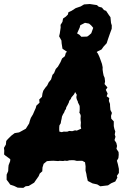

<svg xmlns="http://www.w3.org/2000/svg" viewBox="-49 -908 663 947"><path d="M66 18.6 38.4 17.6 20.4 9 1.6 2.8 -7.6 -10.2 -16.4 -21.6 -16.2 -46.6 -8.6 -64.2 -7.8 -81.6 -6.6 -93.2 1.2 -113.6 1.6 -123 -9.2 -131 -21 -139.4 -28.8 -146.2 -28 -165 -29.4 -178.8 -20 -194.8 -18.2 -212.8 -10 -222.4 7.4 -239.4 23.4 -251.4 45 -255 54.6 -260 78.4 -273.2 94.8 -299.4 97.8 -311.2 103 -326.4 113.6 -344 120.8 -360.8 127.4 -375.4 130.2 -386.6 146 -401.6 144.4 -417.2 158 -430.4 160.6 -447.8 164.6 -460.8 174.4 -475.2 184 -486.6 191 -501.4 203 -516.2 209.8 -538.8 217.6 -547.2 226 -567.8 236.6 -579.2 249.6 -601.8 257 -619.4 271.2 -631 275.8 -648 296.6 -662.6 300.4 -669.2 320.4 -677.2 334 -682.4 347.6 -682 370.8 -686.6 385 -681 397.4 -679.6 409.6 -671 419.6 -662.4 433.8 -643.8 441.4 -627.4 446.6 -613.4 454 -592.6 457.4 -576 457 -565.2 459.2 -549.6 462 -535.8 467.2 -523.8 469.2 -506 466.8 -493.4 481 -476.6 472.8 -465 481.8 -446.8 477.2 -433 489.8 -424.4 488 -410.2 493.6 -395.2 493.8 -385.6 495.6 -365.6 503 -351 498.6 -336.2 499.8 -322.6 512.2 -309.4V-286L515.4 -271L519.6 -259.8L517 -244.6L520.6 -233.4L515.8 -217L524.8 -203L528.2 -188L525.4 -174L535.8 -158.2L536.6 -144.8L535 -128.2L527.6 -115.4L532.4 -98.4L537.4 -74.8V-55L527.4 -40.4L530 -32.2L519.6 -12.8L499.2 -4L483.8 6.2L457.4 9.4L445.8 10.8L430.6 1.6L407.6 -3.4L384 -15.6L378.8 -38.2L377 -50.4L372.8 -67L373.2 -87.6L370.4 -107.6L356.6 -115L344 -114.8L329.2 -114.6L318 -117.4L310 -118L293.4 -117.4L281.8 -114.4L270.8 -115.6L262.4 -113.8L246 -114.8L237.4 -113.6L223 -114.6L214.2 -115.2L199.2 -114.6L182.4 -113.2L166.2 -100L160.6 -82L159.6 -63.2L147 -52L141.8 -39.2L128 -19.6L119.4 -7L92.6 9.2L77.8 10.6ZM255.6 -256.2 265.6 -259 274.8 -258.4 284.4 -259 292 -262.2 307.2 -261 321.2 -265.2 329.6 -263.8 339.8 -268.2 351.4 -273.2 348.8 -286.4 349.4 -295.6 350 -303.8 348.6 -315.2 348.2 -323.6 349.4 -336.6 347.2 -344.2 342.2 -353 343.6 -358.6 344.2 -368.6V-376.4L343.8 -385.6L340.8 -392L335.6 -402.4L334.8 -407.4L330.6 -415.8L327.8 -425.2L328 -433L329.8 -440.2L321.6 -454L316.6 -443.4L310.2 -435.6L303.4 -428L300 -419.6L292.4 -410.4L290.8 -403.2L284.8 -390.8L278 -379.2L276.2 -370.4L270.8 -362.8L267.6 -353.6L261.8 -344.4L256.6 -333L254.8 -321.6L252.2 -311L250.6 -300.2L244 -289.2L243.2 -280L243 -269L244 -258.8ZM351.6 -623.8 334 -626 299.8 -638.4 277.8 -655.2 259.2 -667.6 255 -694.2 254 -708.2 242.6 -729 246 -743.4 250.2 -772.4 249.6 -785.2 259 -800.2 262 -816.6 275.4 -825.8 285.6 -835.8 288.8 -848 303.8 -854.6 324.2 -867.8 349.2 -876.4 365.6 -886.2 394.2 -888.2 429.2 -882.8 437.8 -875 453.6 -870.8 464 -858.4 474.4 -854.4 488.2 -833.6 495.8 -823.2 498.6 -794.8 502.4 -782.6 502 -766.2 491.8 -738.4 483 -713 477.2 -694.8 461.2 -677.4 452 -664.2 433 -654.8 415.4 -642.8 392 -630.4 380.4 -630.6ZM352.2 -726.6 380.8 -727.6 389.4 -733.4 401.2 -744 410.8 -770.6 400.4 -783 390.2 -791.6 370.2 -795.4 347 -783.6 344.2 -772.4 331.2 -743.2 343 -736.4Z"/></svg>

Font: Winky Rough
Style: Italic
Weight: 400
Italic angle: -8.97852°
Designer: Simon Atzbach
Foundry: typofactur
Version: Version 1.206